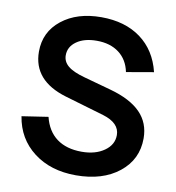

<svg xmlns="http://www.w3.org/2000/svg" viewBox="-83 -809 823 898"><g transform="rotate(10 328.5 -359.5)"><path d="M336.4 15.1Q216.3 15.1 135.7 -46.6Q55.2 -108.4 38.6 -212.9L163.6 -231.9Q179.7 -166 225.6 -132.1Q271.5 -98.1 344.2 -98.1Q409.2 -98.1 451.2 -127.7Q493.2 -157.2 493.2 -203.1Q493.2 -260.7 413.1 -284.7L227.1 -339.4Q66.4 -387.2 66.4 -524.9Q66.4 -618.7 139.2 -676.3Q211.9 -733.9 326.7 -733.9Q439.5 -733.9 514.2 -679Q588.9 -624 613.3 -523.4L483.9 -501Q472.2 -558.6 430.4 -590.1Q388.7 -621.6 324.7 -621.6Q265.1 -621.6 229 -595.9Q192.9 -570.3 192.9 -529.8Q192.9 -499.5 217.8 -478.8Q242.7 -458 298.3 -442.9L425.8 -407.7Q523.4 -380.9 571.3 -332Q619.1 -283.2 619.1 -209.5Q619.1 -109.4 541 -47.1Q462.9 15.1 336.4 15.1Z"/></g></svg>

Font: Vela Sans Bd
Style: Bold
Weight: 700
Designer: Principal design: Mikhail Sharanda - project Manrope.
Design modification: Ravid Balaliev
Foundry: Mikhail Sharanda
Version: Version 1.001